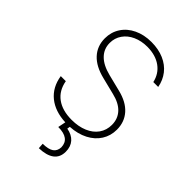

<svg xmlns="http://www.w3.org/2000/svg" viewBox="-215 -624 894 894"><g transform="rotate(45 231.5 -177.5)"><path d="M240.2 -508.8Q200.2 -508.8 168.9 -494.6Q137.7 -480.5 120.1 -455.1Q102.5 -429.7 102.5 -397.5Q102.5 -358.4 129.2 -331.3Q155.8 -304.2 208 -291L290 -270.5Q350.1 -255.9 381.1 -220.9Q412.1 -186 412.1 -135.7Q412.1 -95.2 391.8 -63.2Q371.6 -31.2 334.5 -12Q297.4 7.3 247.6 10.3L245.1 24.4Q279.3 30.3 297.9 51.3Q316.4 72.3 316.4 105.5Q316.4 142.6 290.8 161.9Q265.1 181.2 215.8 182.6L213.9 155.3Q251.5 154.8 268.8 142.6Q286.1 130.4 287.1 105.5Q285.6 48.8 210 48.8L217.8 10.3Q147.9 7.3 104.2 -28.3Q60.5 -64 50.8 -127H84Q93.3 -74.2 131.1 -46.4Q168.9 -18.6 230.5 -18.6Q274.9 -18.6 308.8 -33Q342.8 -47.4 361.3 -73.7Q379.9 -100.1 379.9 -134.8Q379.9 -174.3 355 -201.4Q330.1 -228.5 280.3 -240.2L198.2 -260.7Q135.7 -275.9 103.5 -310.8Q71.3 -345.7 71.3 -396.5Q71.3 -437.5 92.3 -469.7Q113.3 -502 151.1 -520Q189 -538.1 237.3 -538.1Q283.7 -538.1 319.8 -522.5Q356 -506.8 378.2 -478.3Q400.4 -449.7 407.2 -412.1H375Q365.2 -457 329.8 -482.7Q294.4 -508.3 240.2 -508.8Z"/></g></svg>

Font: Pretendard GOV Thin
Style: Regular
Weight: 100
Designer: Base glyphs from Inter by Rasmus Andersson; Hangeul glyphs from Noto Sans CJK(Source Han Sans) by Jang Soo-young and Kan
Foundry: Kil Hyung-jin
Version: Version 1.309